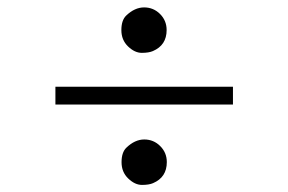

<svg xmlns="http://www.w3.org/2000/svg" viewBox="-20 -553 790 526"><path d="M398.9 -413.1Q387.7 -408.2 368.4 -408.2Q349.1 -408.2 330.8 -425.8Q312.5 -443.4 312.5 -470.5Q312.5 -497.6 325.7 -510.3Q349.1 -532.7 374.8 -532.7Q400.4 -532.7 418.5 -514.6Q436.5 -496.6 436.5 -470.7Q436.5 -429.2 398.9 -413.1ZM131.8 -315.4H618.2V-266.6H131.8ZM399.4 -51.3Q388.2 -46.4 368.9 -46.4Q349.6 -46.4 331.3 -64Q313 -81.5 313 -108.6Q313 -135.7 326.2 -148.4Q349.6 -170.9 375.2 -170.9Q400.9 -170.9 418.9 -152.8Q437 -134.8 437 -108.9Q437 -67.4 399.4 -51.3Z"/></svg>

Font: Cantata One
Style: Regular
Weight: 400
Designer: Joana Maria Correia da Silva
Foundry: Joana Maria Correia da Silva
Version: Version 1.002